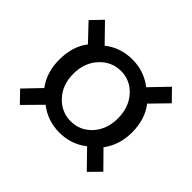

<svg xmlns="http://www.w3.org/2000/svg" viewBox="-126 -772 808 808"><g transform="rotate(45 277.5 -368.5)"><path d="M78.1 -115.2 30.3 -165 100.6 -238.3Q60.5 -292 60.5 -367.2Q60.5 -446.3 100.6 -498L30.3 -572.3L78.1 -622.1L154.3 -543.9Q207 -585.9 278.3 -585.9Q347.7 -585.9 401.4 -543.9L476.6 -622.1L525.4 -572.3L453.1 -498Q494.1 -445.3 494.1 -367.2Q494.1 -293 453.1 -238.3L525.4 -165L476.6 -115.2L401.4 -192.4Q347.7 -150.4 278.3 -150.4Q208 -150.4 154.3 -192.4ZM183.6 -259.8Q222.7 -217.8 278.3 -217.8Q334 -217.8 372.1 -259.8Q410.2 -301.8 410.2 -367.2Q410.2 -432.6 372.1 -475.1Q334 -517.6 278.3 -517.6Q222.7 -517.6 183.6 -475.1Q144.5 -432.6 144.5 -367.2Q144.5 -301.8 183.6 -259.8Z"/></g></svg>

Font: irohakakuC Regular
Style: Regular
Weight: 400
Designer: [Source Han Sans]
Ryoko NISHIZUKA Ë•øÂ°öÊ∂ºÂ≠ê (kana & ideographs); Paul D. Hunt (Latin, Greek & Cyrillic); Wenlong ZHAN
Version: Version 1.001.20160904